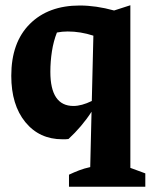

<svg xmlns="http://www.w3.org/2000/svg" viewBox="-20 -522 578 732"><path d="M218 9Q130 9 76.5 -56.5Q23 -122 23 -233Q23 -360 93.5 -430.5Q164 -501 284 -501Q346 -501 415 -482L477 -502V118L534 139V190H243V144Q262 135 281.5 127.5Q301 120 324 115L329 -96Q311 -68 288.5 -41.5Q266 -15 241 8Q235 9 229.5 9Q224 9 218 9ZM172 -248Q172 -118 260 -118Q291 -118 330 -137L336 -386Q287 -402 238 -402Q217 -402 197 -398Q184 -365 178 -326.5Q172 -288 172 -248Z"/></svg>

Font: Piazzolla
Style: Bold
Weight: 700
Designer: Juan Pablo del Peral
Foundry: Huerta Tipografica
Version: Version 1.330